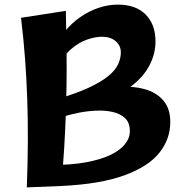

<svg xmlns="http://www.w3.org/2000/svg" viewBox="-20 -805 806 831"><path d="M249 -307 218 -373Q307 -399 363 -425Q419 -451 449.5 -476.5Q480 -502 491.5 -527.5Q503 -553 503 -578Q503 -608 480.5 -627Q458 -646 422 -646Q391 -646 355 -633Q319 -620 286.5 -591.5Q254 -563 234 -516L211 -583Q230 -631 260 -668Q290 -705 327.5 -731Q365 -757 406.5 -771Q448 -785 490 -785Q568 -785 610.5 -742Q653 -699 653 -626Q653 -559 613.5 -499.5Q574 -440 485.5 -391.5Q397 -343 249 -307ZM96 6Q100 -97 100.5 -190.5Q101 -284 98 -373Q95 -462 88.5 -549.5Q82 -637 71 -728L265 -758Q267 -665 268 -587.5Q269 -510 268 -440Q267 -370 264.5 -301.5Q262 -233 257.5 -159.5Q253 -86 245 0ZM245 0 205 -91Q289 -91 352 -102.5Q415 -114 457 -134Q499 -154 520.5 -180.5Q542 -207 542 -237Q542 -274 521.5 -293.5Q501 -313 467.5 -320.5Q434 -328 394 -326Q354 -324 315.5 -316Q277 -308 247 -298L252 -354Q307 -386 370.5 -406Q434 -426 495.5 -429.5Q557 -433 607 -419Q657 -405 687 -370Q717 -335 717 -277Q717 -203 669.5 -143.5Q622 -84 518 -46Q414 -8 245 0Z"/></svg>

Font: Marhey Medium
Style: Regular
Weight: 500
Designer: Nur Syamsi & Bustanul Arifin
Foundry: Namelatype
Version: Version 1.000